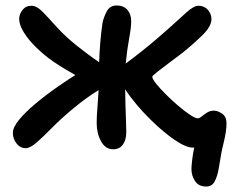

<svg xmlns="http://www.w3.org/2000/svg" viewBox="-20 -532 856 701"><path d="M74 9Q54 9 40.5 -8Q27 -25 27 -47Q27 -67 49.5 -94.5Q72 -122 109.5 -153.5Q147 -185 193 -217Q213 -231 228.5 -241Q244 -251 255 -258Q239 -267 218 -279.5Q197 -292 172 -309Q142 -330 113.5 -357.5Q85 -385 67.5 -413Q50 -441 50 -463Q50 -480 62 -495.5Q74 -511 95 -511Q114 -511 135.5 -489Q157 -467 187.5 -433Q218 -399 262 -364Q280 -350 301 -334Q322 -318 342 -305Q343 -339 346 -375.5Q349 -412 354 -447Q358 -468 369.5 -490Q381 -512 406 -512Q431 -512 445 -496Q459 -480 459 -455Q459 -432 451.5 -391.5Q444 -351 439 -300Q466 -320 497 -344.5Q528 -369 557 -394Q586 -419 607 -438Q635 -464 661.5 -487.5Q688 -511 704 -511Q726 -511 739 -496Q752 -481 752 -462Q752 -436 719.5 -404Q687 -372 646 -339Q621 -320 595.5 -301Q570 -282 553 -268.5Q536 -255 536 -252Q536 -244 550 -226.5Q564 -209 585.5 -187.5Q607 -166 630.5 -146Q654 -126 673.5 -113Q693 -100 702 -100Q708 -100 716.5 -107Q725 -114 736 -121Q747 -128 761 -128Q775 -128 791 -117Q807 -106 807 -82Q807 -53 797 -13Q787 27 779 81Q774 111 764 130Q754 149 733 149Q705 149 692 129Q679 109 679 86Q679 75 681.5 53Q684 31 689 7H685Q659 7 618 -21Q577 -49 533 -92Q505 -119 480.5 -148Q456 -177 437 -206Q437 -181 438 -150Q439 -119 440 -91.5Q441 -64 441 -49Q441 -22 429 -4.5Q417 13 393 13Q365 13 349 -16Q333 -45 333 -83Q333 -107 335.5 -136.5Q338 -166 340 -203Q297 -177 245 -134Q203 -99 170.5 -66Q138 -33 114 -12Q90 9 74 9Z"/></svg>

Font: Shantell Sans Normal
Style: Regular
Weight: 500
Designer: Stephen Nixon, Anya Danilova, Shantell Martin
Foundry: Arrow Type
Version: Version 1.009;[a7da0bfa3]